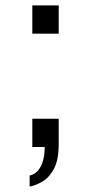

<svg xmlns="http://www.w3.org/2000/svg" viewBox="-20 -546 336 713"><path d="M90 147V106Q109 102 121.5 87Q134 72 140 49.5Q146 27 146 0H100V-105H198V-11Q198 47 181 79.5Q164 112 139.5 127Q115 142 90 147ZM100 -421V-526H198V-421Z"/></svg>

Font: Archivo SemiBold
Style: Regular
Weight: 400
Version: Version 2.001